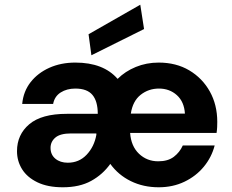

<svg xmlns="http://www.w3.org/2000/svg" viewBox="-20 -781 984 813"><path d="M246 12Q182 12 138.5 -9Q95 -30 73.5 -64.5Q52 -99 52 -141Q52 -211 104 -255Q156 -299 263 -299H394Q394 -352 371.5 -379Q349 -406 299 -406Q263 -406 237 -389.5Q211 -373 205 -341H74Q79 -394 109.5 -433Q140 -472 189 -494Q238 -516 299 -516Q418 -516 478 -447Q510 -479 555 -497.5Q600 -516 652 -516Q726 -516 781.5 -483Q837 -450 868.5 -393.5Q900 -337 900 -265Q900 -255 899.5 -243Q899 -231 897 -218H531Q535 -162 568.5 -130Q602 -98 650 -98Q691 -98 716 -117Q741 -136 754 -165H889Q876 -115 843 -75Q810 -35 761 -11.5Q712 12 652 12Q587 12 534 -14Q481 -40 447 -87Q415 -42 366 -15Q317 12 246 12ZM534 -300H763Q760 -350 729 -378Q698 -406 653 -406Q609 -406 575.5 -379.5Q542 -353 534 -300ZM267 -92Q315 -92 347 -126Q379 -160 388 -210V-216H281Q235 -216 214.5 -198.5Q194 -181 194 -155Q194 -126 214.5 -109Q235 -92 267 -92ZM367 -547 355 -636 574 -761 590 -658Z"/></svg>

Font: DM Sans
Style: Bold
Weight: 700
Designer: Colophon Foundry, Jonny Pinhorn
Foundry: Colophon Foundry
Version: Version 4.004; ttfautohint (v1.8.4.7-5d5b)